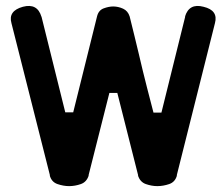

<svg xmlns="http://www.w3.org/2000/svg" viewBox="-20 -628 758 653"><path d="M281 -31 282 -32Q275 -9 255 -2Q235 5 215 5Q196 5 175.5 -2Q155 -9 149 -32L150 -31L19 -549Q7 -591 58 -605Q107 -618 121 -571V-572L202 -246H229L310 -572Q315 -593 332.5 -599.5Q350 -606 365 -606Q382 -606 398.5 -598.5Q415 -591 421 -572Q430 -536 437.5 -505Q445 -474 452 -445Q459 -416 465.5 -388Q472 -360 480 -330L502 -245H529Q549 -326 569.5 -408.5Q590 -491 610 -572L609 -571Q623 -618 672 -605Q723 -593 711 -549L581 -31L582 -32Q576 -9 555.5 -2Q535 5 515 5Q496 5 476 -2Q456 -9 449 -32L450 -31L379 -312H352Z"/></svg>

Font: Gugi
Style: Regular
Weight: 400
Designer: HBKIM, TJKIM
Foundry: TAE System & Typefaces Co.
Version: Version 3.00